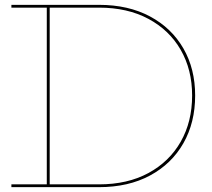

<svg xmlns="http://www.w3.org/2000/svg" viewBox="-20 -772 876 792"><path d="M296.5 0V-11.5H388.5Q506 -11.5 592.2 -58.2Q678.5 -105 725.5 -187.5Q772.5 -270 772.5 -378Q772.5 -484.5 725.5 -566.2Q678.5 -648 592.2 -694.2Q506 -740.5 388.5 -740.5H298V-752H388.5Q509.5 -752 598.8 -704.2Q688 -656.5 736.5 -572.2Q785 -488 785 -378Q785 -266.5 736.5 -181.2Q688 -96 598.8 -48Q509.5 0 388.5 0ZM27 0V-11.5H173V-740.5H27V-752H309V-740.5H185V-11.5H309V0Z"/></svg>

Font: Hepta Slab ExtraLight Thin
Style: Regular
Weight: 250
Version: Version 1.102